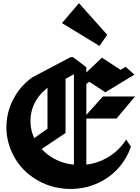

<svg xmlns="http://www.w3.org/2000/svg" viewBox="-20 -1196 897 1230"><path d="M377 -1047.9 617.2 -901.9 667 -973.1 485.8 -1175.8ZM198.2 -313Q198.2 -312.5 198.7 -312L199.2 -311L284.2 -371.6V-634.3L252 -605Q187.5 -539.1 177.2 -453.1Q168.5 -380.4 198.2 -313ZM186.5 -700.2 432.6 -830.1H447.8L533.2 -765.1V-731.9L627.9 -821.8L632.8 -826.7L752.4 -748.5L784.7 -768.1L841.3 -717.8L654.8 -605L551.3 -672.4L533.2 -657.7V-460L639.2 -578.1H845.2L726.6 -436.5H533.2V-141.6Q556.6 -144.5 567.4 -147Q633.3 -161.6 689.5 -199.7Q745.6 -237.8 781.2 -291.5L788.6 -302.2L795.4 -291.5L816.4 -259.8L818.8 -256.3L817.4 -252.9Q794.4 -186 748.5 -130.4Q702.6 -74.7 639.6 -39.6Q537.1 18.1 417 14.2Q298.3 10.3 198.7 -54.2Q102.5 -117.2 55.2 -222.2Q8.8 -325.7 25.4 -438.5Q37.1 -516.6 79.3 -585.4Q121.6 -654.3 186.5 -700.2ZM453.6 -720.7 399.9 -690.9V-344.2L396.5 -341.8L247.1 -241.7Q266.1 -220.7 287.6 -204.6Q358.9 -150.9 453.6 -141.1Z"/></svg>

Font: KJV1611
Style: Regular
Weight: 400
Version: Version 3.6.1